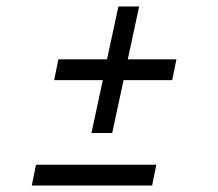

<svg xmlns="http://www.w3.org/2000/svg" viewBox="-20 -572 672 592"><path d="M262 -162 297 -325H147L160 -389H310L345 -552H409L374 -389H524L511 -325H361L326 -162ZM78 0 91 -64H462L449 0Z"/></svg>

Font: Wix Madefor Text
Style: Italic
Weight: 400
Italic angle: -12°
Designer: Dalton Maag Ltd
Foundry: Dalton Maag Ltd
Version: Version 3.100